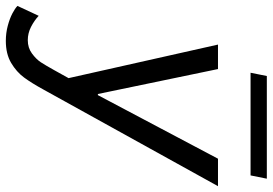

<svg xmlns="http://www.w3.org/2000/svg" viewBox="-216 -567 940 662"><g transform="rotate(90 254.0 -236.0)"><path d="M-56.6 173.8 -22.5 100.6Q-6.3 115.7 15.6 127Q37.6 138.2 61.5 138.2Q87.9 138.2 107.4 123.8Q127 109.4 137.5 93.5Q147.9 77.6 165 46.9L192.4 -2.4L76.7 -517.6H161.1L247.1 -103.5H251L470.2 -517.6H564.9L237.3 74.2L232.4 83Q209.5 125 190.2 151.1Q170.9 177.2 139.9 195.6Q108.9 213.9 64 213.9Q37.1 213.9 12.2 207.3Q-12.7 200.7 -30.5 191.4Q-48.3 182.1 -56.6 173.8ZM185.1 -686H539.1L527.8 -629.9H173.8Z"/></g></svg>

Font: Reddit Sans Chocolate
Style: Italic
Weight: 400
Italic angle: -11.25°
Designer: Stephen Hutchings
Version: Version 1.013